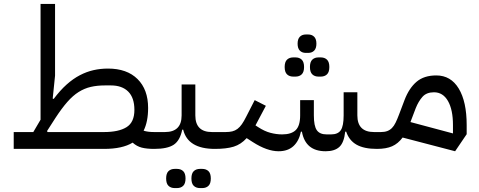

<svg xmlns="http://www.w3.org/2000/svg" viewBox="-20 -760 2447 980"><path d="M767 0Q729 0 703.5 -6.5Q678 -13 657 -32Q605 0 511 0H50V-86H150L187 -149V-740H261V-374L249 -257L254 -255Q287 -299 320 -328.5Q353 -358 387.5 -376Q422 -394 457.5 -402Q493 -410 531 -410Q628 -410 682 -356.5Q736 -303 736 -209Q736 -139 713 -93Q734 -86 767 -86H787V-20ZM511 -86Q586 -86 626 -111Q666 -136 666 -199Q666 -261 634.5 -292.5Q603 -324 546 -324H516Q476 -324 443.5 -316.5Q411 -309 381.5 -290.5Q352 -272 323.5 -239.5Q295 -207 263 -158L220 -91L223 -86Z M767 -66 787 -86H822Q907 -86 907 -171V-329H977V-171Q977 -86 1062 -86H1097V-20L1077 0Q939 0 915 -98H910Q899 -43 867 -21.5Q835 0 767 0ZM1001 200Q981 200 969 188.5Q957 177 957 151Q957 125 969 113.5Q981 102 1001 102H1012Q1032 102 1044 113.5Q1056 125 1056 151Q1056 177 1044 188.5Q1032 200 1012 200ZM872 200Q852 200 840 188.5Q828 177 828 151Q828 125 840 113.5Q852 102 872 102H883Q903 102 915 113.5Q927 125 927 151Q927 177 915 188.5Q903 200 883 200Z M1077 -66 1097 -86H1132Q1151 -86 1165.5 -89.5Q1180 -93 1192 -102Q1204 -111 1214.5 -126Q1225 -141 1237 -165L1280 -249L1337 -220L1284 -120L1298 -111Q1330 -90 1360.5 -82Q1391 -74 1420 -74Q1467 -74 1489.5 -96Q1512 -118 1512 -171V-249H1582V-171Q1582 -117 1597 -95.5Q1612 -74 1647 -74H1670Q1705 -74 1719.5 -95.5Q1734 -117 1734 -171V-289H1804V-171Q1804 -86 1889 -86H1924V-20L1904 0Q1838 0 1800 -21.5Q1762 -43 1747 -88H1742Q1736 -32 1712 -10Q1688 12 1642 12Q1539 12 1521 -88H1516Q1506 -40 1477.5 -14Q1449 12 1402 12Q1343 12 1270 -35L1239 -55Q1210 -23 1173 -11.5Q1136 0 1077 0ZM1606 -369Q1586 -369 1574 -380.5Q1562 -392 1562 -418Q1562 -444 1574 -455.5Q1586 -467 1606 -467H1617Q1637 -467 1649 -455.5Q1661 -444 1661 -418Q1661 -392 1649 -380.5Q1637 -369 1617 -369ZM1477 -369Q1457 -369 1445 -380.5Q1433 -392 1433 -418Q1433 -444 1445 -455.5Q1457 -467 1477 -467H1488Q1508 -467 1520 -455.5Q1532 -444 1532 -418Q1532 -392 1520 -380.5Q1508 -369 1488 -369ZM1541 -490Q1522 -490 1510.5 -501.5Q1499 -513 1499 -537Q1499 -561 1510.5 -572.5Q1522 -584 1541 -584H1553Q1572 -584 1583.5 -572.5Q1595 -561 1595 -537Q1595 -513 1583.5 -501.5Q1572 -490 1553 -490Z M2035 -58Q2012 -27 1981.5 -13.5Q1951 0 1904 0V-66L1924 -86Q1943 -86 1956.5 -91Q1970 -96 1980.5 -106.5Q1991 -117 1999.5 -134.5Q2008 -152 2017 -176L2045 -250Q2068 -310 2106 -342.5Q2144 -375 2207 -375Q2281 -375 2321.5 -308Q2362 -241 2362 -122V-75L2303 12ZM2075 -137 2292 -79V-122Q2292 -200 2266.5 -244.5Q2241 -289 2195 -289Q2157 -289 2136.5 -266Q2116 -243 2102 -208Z"/></svg>

Font: IBM Plex Sans Arabic
Style: Regular
Weight: 400
Designer: Mike Abbink, Paul van der Laan, Pieter van Rosmalen, Wael Morcos, Khajak Apelian
Foundry: Bold Monday
Version: Version 1.1